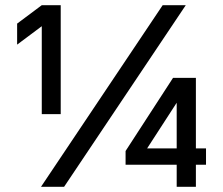

<svg xmlns="http://www.w3.org/2000/svg" viewBox="-20 -720 860 740"><path d="M141 -619 46 -548V-629L141 -700H214V-280H141ZM607 -700H696L227 0H138ZM661 -85H464V-138L647 -420H735V-148H774V-85H735V0H661ZM661 -148V-324L547 -148Z"/></svg>

Font: Golos UI VF
Style: Regular
Weight: 400
Designer: A.Korolkova, Vitaly Kuzmin
Foundry: ParaType Ltd
Version: Version 2.000